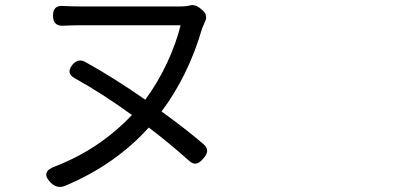

<svg xmlns="http://www.w3.org/2000/svg" viewBox="-20 -698 1540 748"><path d="M177.7 13.7Q134.8 -29.3 197.3 -50.8Q368.2 -117.2 494.1 -250Q377.9 -334 270.5 -393.6Q235.4 -413.1 262.7 -446.3Q284.2 -471.7 311.5 -457Q425.8 -393.6 545.9 -309.6Q593.8 -374 630.9 -453.1Q666 -528.3 683.6 -599.6H289.1Q265.6 -599.6 224.6 -597.7Q186.5 -596.7 186.5 -637.2Q186.5 -677.7 224.6 -674.8Q265.6 -672.9 289.1 -672.9H486.3H683.6Q701.2 -672.9 715.8 -675.8Q737.3 -682.6 756.8 -668L767.6 -659.2Q779.3 -650.4 782.2 -637.7Q785.2 -625 778.3 -613.3Q776.4 -608.4 772.5 -598.6Q769.5 -591.8 767.6 -587.9Q713.9 -403.3 609.4 -263.7Q704.1 -195.3 772.5 -136.7Q788.1 -123 787.1 -109.4Q786.1 -96.7 771.5 -79.6Q756.8 -62.5 743.7 -60.5Q730.5 -58.6 714.8 -73.2Q639.6 -140.6 559.6 -201.2Q428.7 -55.7 232.4 26.4Q202.1 38.1 177.7 13.7Z"/></svg>

Font: Bpmf GenSen Rounded R
Style: R
Weight: 400
Foundry: But Ko
Version: Version 1.320